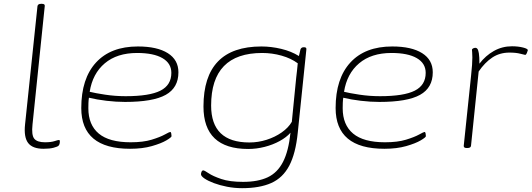

<svg xmlns="http://www.w3.org/2000/svg" viewBox="-20 -772 2783 1004"><path d="M208 6Q150 6 127 -24.5Q104 -55 111 -121L176 -740Q178 -752 195 -752H199Q216 -752 214 -740L150 -121Q144 -66 159 -47Q174 -28 215 -28Q247 -28 265 -34Q283 -40 288 -40Q293 -40 293 -33Q293 -17 286 -10Q281 -5 260.5 0.5Q240 6 208 6Z M660 6Q405 6 405 -207Q405 -361 482 -445Q559 -529 701 -529Q802 -529 857.5 -494Q913 -459 913 -394Q913 -313 846.5 -276Q780 -239 634 -239Q587 -239 536.5 -245Q486 -251 445 -261Q443 -248 442.5 -234Q442 -220 442 -206Q442 -119 496.5 -73.5Q551 -28 663 -28Q729 -28 773 -41.5Q817 -55 841.5 -68.5Q866 -82 870 -82Q874 -82 875.5 -74Q877 -66 877 -60Q877 -54 850 -38Q823 -22 774 -8Q725 6 660 6ZM637 -269Q762 -269 819 -298Q876 -327 876 -391Q876 -441 829.5 -468Q783 -495 697 -495Q592 -495 528 -441Q464 -387 449 -292Q477 -285 529.5 -277Q582 -269 637 -269Z M1246 212Q1206 212 1167.5 204.5Q1129 197 1098.5 185.5Q1068 174 1049.5 161.5Q1031 149 1031 139Q1031 133 1034 126Q1037 119 1043 119Q1049 119 1071 134Q1093 149 1137 164Q1181 179 1251 179Q1329 179 1380 155Q1431 131 1460 74.5Q1489 18 1499 -78Q1478 -54 1442.5 -34.5Q1407 -15 1364 -4Q1321 7 1278 7Q1044 7 1044 -215Q1044 -529 1347 -529Q1398 -529 1450.5 -516.5Q1503 -504 1543 -479Q1545 -486 1547 -495.5Q1549 -505 1551 -513Q1555 -525 1568 -525H1570Q1584 -525 1582 -513L1537 -78Q1526 31 1492.5 94.5Q1459 158 1398.5 185Q1338 212 1246 212ZM1284 -27Q1330 -27 1374 -41Q1418 -55 1453 -79.5Q1488 -104 1506 -135L1529 -367Q1531 -381 1533 -401.5Q1535 -422 1537 -441Q1502 -467 1452.5 -481Q1403 -495 1351 -495Q1084 -495 1084 -220Q1084 -27 1284 -27Z M1990 6Q1735 6 1735 -207Q1735 -361 1812 -445Q1889 -529 2031 -529Q2132 -529 2187.5 -494Q2243 -459 2243 -394Q2243 -313 2176.5 -276Q2110 -239 1964 -239Q1917 -239 1866.5 -245Q1816 -251 1775 -261Q1773 -248 1772.5 -234Q1772 -220 1772 -206Q1772 -119 1826.5 -73.5Q1881 -28 1993 -28Q2059 -28 2103 -41.5Q2147 -55 2171.5 -68.5Q2196 -82 2200 -82Q2204 -82 2205.5 -74Q2207 -66 2207 -60Q2207 -54 2180 -38Q2153 -22 2104 -8Q2055 6 1990 6ZM1967 -269Q2092 -269 2149 -298Q2206 -327 2206 -391Q2206 -441 2159.5 -468Q2113 -495 2027 -495Q1922 -495 1858 -441Q1794 -387 1779 -292Q1807 -285 1859.5 -277Q1912 -269 1967 -269Z M2420 2Q2404 2 2405 -10L2443 -373Q2447 -409 2448.5 -432.5Q2450 -456 2450 -471Q2450 -490 2449 -498.5Q2448 -507 2448 -511Q2448 -516 2454 -519Q2460 -522 2467 -522Q2472 -522 2476.5 -516.5Q2481 -511 2484 -493.5Q2487 -476 2487 -439Q2519 -481 2562.5 -505.5Q2606 -530 2657 -530Q2689 -530 2715 -523.5Q2741 -517 2740 -509Q2739 -504 2735 -494.5Q2731 -485 2726 -485Q2723 -485 2701 -491Q2679 -497 2644 -497Q2593 -497 2554 -471Q2515 -445 2483 -398L2443 -10Q2442 2 2424 2Z"/></svg>

Font: Asap Expanded Expanded Thin
Style: Italic
Weight: 100
Width: 7
Italic angle: -6°
Designer: Pablo Cosgaya
Foundry: Omnibus-Type
Version: Version 3.001; ttfautohint (v1.8.4.7-5d5b)